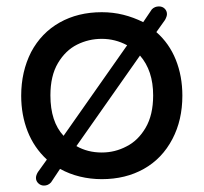

<svg xmlns="http://www.w3.org/2000/svg" viewBox="-20 -576 634 598"><path d="M117 2Q107 2 99.5 -5Q92 -12 92 -22Q92 -30 98 -40L126 -79Q86 -116 66 -167Q46 -218 46 -278Q46 -353 77 -414Q109 -474 166 -506Q223 -538 297 -538Q332 -538 364 -530Q396 -522 426 -507L453 -547Q462 -556 475 -556Q486 -556 493 -549Q500 -542 500 -532Q500 -525 494 -514L467 -476Q507 -441 527.5 -390Q548 -339 548 -278Q548 -202 517 -143Q485 -82 428 -50Q371 -18 297 -18Q262 -18 229 -26Q196 -34 167 -50L139 -8Q130 2 117 2ZM178 -153 376 -435Q339 -455 297 -455Q256 -455 220 -437Q184 -419 160.5 -379.5Q137 -340 137 -279Q137 -197 178 -153ZM297 -101Q338 -101 374 -120Q410 -138 433.5 -178Q457 -218 457 -279Q457 -356 416 -403L218 -121Q253 -101 297 -101Z"/></svg>

Font: Huninn
Style: Regular
Weight: 400
Designer: justfont
Foundry: justfont
Version: Version 1.003